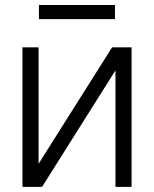

<svg xmlns="http://www.w3.org/2000/svg" viewBox="-20 -731 602 751"><path d="M130.9 -90.3 418.5 -545.9H494.6V0H431.6V-455.6L144.5 0H67.9V-545.9H130.9ZM429.7 -711.4V-656.2H132.3V-711.4Z"/></svg>

Font: Inter Tight Light
Style: Regular
Weight: 300
Designer: Rasmus Andersson
Foundry: rsms
Version: Version 3.004